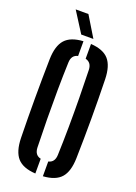

<svg xmlns="http://www.w3.org/2000/svg" viewBox="-179 -1035 787 1113"><g transform="rotate(20 214.0 -479.0)"><path d="M191 8Q113.5 3.5 79 -35.2Q44.5 -74 42.5 -157Q37.5 -400 42.5 -643.5Q44.5 -726 79 -764.8Q113.5 -803.5 191 -808V-717Q152.5 -708.5 151 -662.5Q148 -581 147.2 -491.2Q146.5 -401.5 147.5 -311.2Q148.5 -221 151 -138Q152.5 -91.5 191 -83ZM237.5 8V-83Q275.5 -91.5 277 -138Q280 -221 280.8 -311.2Q281.5 -401.5 280.5 -491.2Q279.5 -581 277 -662.5Q275.5 -707.5 237.5 -717V-808Q314.5 -803 348.5 -764.2Q382.5 -725.5 384.5 -643.5Q390.5 -399 384.5 -157Q382.5 -74.5 348.5 -35.8Q314.5 3 237.5 8ZM165.5 -840 85.5 -966H164L240.5 -840Z"/></g></svg>

Font: Big Shoulders Stencil Display
Style: Bold
Weight: 700
Designer: Patric King
Foundry: XO Type Co
Version: Version 1.000